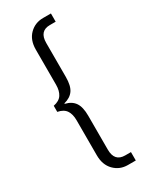

<svg xmlns="http://www.w3.org/2000/svg" viewBox="-226 -861 816 1010"><g transform="rotate(-30 182.0 -355.5)"><path d="M114 -35V-248Q114 -285 99 -307.5Q84 -330 48 -337V-374Q84 -381 99 -404Q114 -427 114 -464V-677Q114 -735 147.5 -768.5Q181 -802 230 -802H278V-752H243Q179 -752 179 -680V-474Q179 -420 160.5 -393.5Q142 -367 103 -357V-354Q142 -345 160.5 -318Q179 -291 179 -238V-32Q179 40 243 40H278V91H230Q181 91 147.5 57Q114 23 114 -35Z"/></g></svg>

Font: Krub
Style: Regular
Weight: 400
Designer: Ekaluck Peanpanawate
Foundry: Cadson Demak Co.,Ltd.
Version: Version 1.000; ttfautohint (v1.6)